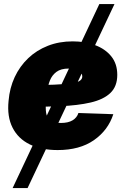

<svg xmlns="http://www.w3.org/2000/svg" viewBox="-20 -748 633 972"><path d="M43.9 204.1 482.9 -727.5H559.6L119.6 204.1ZM272 11.7Q189 11.7 130.4 -17.1Q71.8 -45.9 43.5 -101.8Q15.1 -157.7 23.4 -237.8Q28.8 -302.7 54.4 -357.7Q80.1 -412.6 122.6 -453.1Q165 -493.7 222.2 -516.1Q279.3 -538.6 348.1 -538.6Q410.2 -538.6 461.4 -519.5Q512.7 -500.5 543.2 -462.9Q573.7 -425.3 573.7 -369.1Q573.7 -310.5 538.8 -277.3Q503.9 -244.1 438.7 -229Q373.5 -213.9 282.5 -210.2Q191.4 -206.5 78.6 -206.5L96.7 -316.9Q193.8 -316.9 253.2 -319.3Q312.5 -321.8 343.5 -326.7Q374.5 -331.5 385.5 -340.1Q396.5 -348.6 396.5 -360.8Q396.5 -379.9 378.7 -390.4Q360.8 -400.9 327.6 -400.9Q288.1 -400.9 265.6 -384Q243.2 -367.2 232.7 -340.6Q222.2 -314 218.5 -285.2Q214.8 -256.3 212.9 -231.9Q210 -200.2 213.6 -176Q217.3 -151.9 234.4 -138.7Q251.5 -125.5 288.1 -125.5Q325.2 -125.5 347.4 -138.9Q369.6 -152.3 377 -175.8L553.7 -169.9Q527.3 -88.4 455.3 -38.3Q383.3 11.7 272 11.7Z"/></svg>

Font: Inter 24pt Black
Style: Italic
Weight: 900
Italic angle: -9.3988°
Designer: Rasmus Andersson
Foundry: rsms
Version: Version 4.001;git-66647c0bb